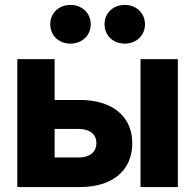

<svg xmlns="http://www.w3.org/2000/svg" viewBox="-20 -754 787 774"><path d="M301.6 -351Q366.8 -351 414.6 -329.9Q462.3 -308.9 487.7 -269.5Q513.1 -230.1 513.1 -176.3Q513.1 -122.1 487.7 -82.3Q462.3 -42.5 414.6 -21.2Q366.8 0 301.6 0H49.8V-515.6H200.2V-119.1H296.6Q318.9 -119.1 335.2 -126.1Q351.5 -133 360 -146.1Q368.6 -159.2 368.6 -177.4Q368.6 -195.1 360 -207.9Q351.5 -220.7 335.2 -227.4Q318.9 -234.2 296.6 -234.2H146.1V-351ZM546.5 -515.6H696.9V0H546.5ZM401.4 -656.2Q401.4 -678.3 411.9 -696.2Q422.4 -714.1 441.1 -724.1Q459.9 -734.2 482.9 -734.2Q506 -734.2 524.6 -724.1Q543.2 -714.1 553.8 -696.2Q564.5 -678.3 564.5 -656.2Q564.5 -634 553.8 -616.1Q543.2 -598.2 524.6 -588.2Q506 -578.1 482.9 -578.1Q459.9 -578.1 441.1 -588.2Q422.4 -598.2 411.9 -616.1Q401.4 -634 401.4 -656.2ZM182.6 -656.2Q182.6 -678.3 193.1 -696.2Q203.6 -714.1 222.2 -724.1Q240.8 -734.2 263.9 -734.2Q286.9 -734.2 305.7 -724.1Q324.4 -714.1 335.1 -696.2Q345.7 -678.3 345.7 -656.2Q345.7 -634 335.1 -616.1Q324.4 -598.2 305.7 -588.2Q286.9 -578.1 263.9 -578.1Q240.8 -578.1 222.2 -588.2Q203.6 -598.2 193.1 -616.1Q182.6 -634 182.6 -656.2Z"/></svg>

Font: Intratopia Thin
Style: Regular
Weight: 100
Designer: Rasmus Andersson
Foundry: rsms
Version: Version 3.000;Glyphs 3.2.3 (3260)